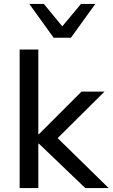

<svg xmlns="http://www.w3.org/2000/svg" viewBox="-20 -957 573 977"><path d="M80 0V-705H175V-274H178L395 -491H512L251 -232L252 -275L533 0H414L178 -226H175V0ZM253 -765 129 -937H203L297 -823L392 -937H465L341 -765Z"/></svg>

Font: Nunito Sans 10pt Medium
Style: Regular
Weight: 500
Designer: Vernon Adams
Foundry: Vernon Adams
Version: Version 3.101;gftools[0.9.27]